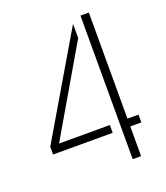

<svg xmlns="http://www.w3.org/2000/svg" viewBox="-130 -791 762 881"><g transform="rotate(-20 250.5 -350.5)"><path d="M366 0V-701H407V-183H461V-145H407V0ZM30 -145V-183L321 -677V-608L73 -183H321V-145Z"/></g></svg>

Font: Stick No Bills ExtraLight
Style: Regular
Weight: 200
Designer: Kosala Senevirathne, Siva Puranthara, Lasantha Premarathna, Tharique Azeez
Foundry: mooniak
Version: Version 2.000